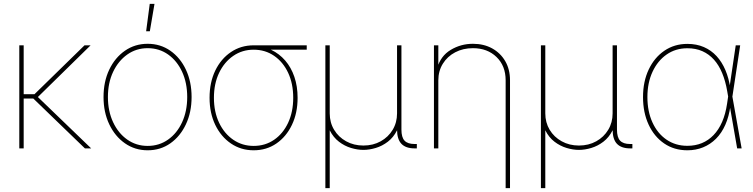

<svg xmlns="http://www.w3.org/2000/svg" viewBox="-20 -762 3868 986"><path d="M101.6 -529.3V0H79.1V-529.3ZM445.3 -529.3 166.5 -255.9H86.9V-278.3H157.2L414.1 -529.3ZM416 0 141.6 -265.1 168 -270 448.2 0Z M738.3 9.8Q672.9 9.8 621.6 -26.1Q570.3 -62 541 -123.8Q511.7 -185.5 511.7 -263.7Q511.7 -342.8 541 -404.3Q570.3 -465.8 621.6 -501.5Q672.9 -537.1 738.3 -537.1Q803.7 -537.1 854.7 -501.5Q905.8 -465.8 934.8 -404.1Q963.9 -342.3 963.9 -263.7Q963.9 -185.5 934.8 -123.8Q905.8 -62 855 -26.1Q804.2 9.8 738.3 9.8ZM738.3 -12.7Q797.4 -12.7 843.3 -45.2Q889.2 -77.6 915.3 -134.5Q941.4 -191.4 941.4 -263.7Q941.4 -336.4 915.3 -393.1Q889.2 -449.7 843.3 -482.2Q797.4 -514.6 738.3 -514.6Q679.7 -514.6 633.5 -481.9Q587.4 -449.2 560.8 -392.8Q534.2 -336.4 534.2 -263.7Q534.2 -191.4 560.8 -134.5Q587.4 -77.6 633.5 -45.2Q679.7 -12.7 738.3 -12.7ZM730.5 -601.6 749 -742.2H773.4L749.5 -601.6Z M1282.7 9.8Q1217.3 9.8 1166 -25.1Q1114.7 -60.1 1085.4 -120.8Q1056.2 -181.6 1056.2 -259.8Q1056.2 -338.9 1085.4 -399.4Q1114.7 -460 1166 -494.6Q1217.3 -529.3 1282.7 -529.3H1555.2V-506.8H1340.8H1282.7Q1224.1 -506.8 1178 -475.1Q1131.8 -443.4 1105.2 -387.9Q1078.6 -332.5 1078.6 -259.8Q1078.6 -187.5 1105.2 -131.6Q1131.8 -75.7 1178 -44.2Q1224.1 -12.7 1282.7 -12.7Q1341.8 -12.7 1387.7 -44.2Q1433.6 -75.7 1459.7 -131.6Q1485.8 -187.5 1485.8 -259.8Q1485.8 -332.5 1459.7 -388.2Q1433.6 -443.8 1387.7 -475.3Q1341.8 -506.8 1282.7 -506.8V-525.4Q1332 -525.4 1373 -505.9Q1414.1 -486.3 1444.6 -451.2Q1475.1 -416 1491.7 -367.4Q1508.3 -318.8 1508.3 -259.8Q1508.3 -181.6 1479.2 -120.8Q1450.2 -60.1 1399.4 -25.1Q1348.6 9.8 1282.7 9.8Z M1650.9 204.1V-529.3H1673.3V-179.7Q1673.3 -132.8 1695.8 -95.5Q1718.3 -58.1 1757.6 -36.4Q1796.9 -14.6 1846.2 -14.6Q1896 -14.6 1935.1 -36.4Q1974.1 -58.1 1996.6 -95.5Q2019 -132.8 2019 -179.7V-529.3H2041.5V-96.7Q2041.5 -56.6 2057.6 -39.6Q2073.7 -22.5 2108.9 -22.5H2120.6V0H2108.9Q2064 0 2041.5 -23.4Q2019 -46.9 2019 -96.7V-179.7H2036.6Q2036.6 -127.9 2018.6 -92Q2000.5 -56.2 1971.7 -34.2Q1942.9 -12.2 1909.7 -2.2Q1876.5 7.8 1846.2 7.8Q1815.9 7.8 1782.7 -2.2Q1749.5 -12.2 1720.7 -34.2Q1691.9 -56.2 1673.8 -92Q1655.8 -127.9 1655.8 -179.7H1673.3V204.1Z M2231 -349.6V0H2208.5V-529.3H2231V-412.1H2225.1Q2242.7 -474.6 2294.7 -505.9Q2346.7 -537.1 2408.7 -537.1Q2464.8 -537.1 2507.6 -513.4Q2550.3 -489.7 2574.7 -447.8Q2599.1 -405.8 2599.1 -349.6V204.1H2576.7V-349.6Q2576.7 -423.8 2529.8 -469.2Q2482.9 -514.6 2408.7 -514.6Q2357.9 -514.6 2317.6 -493.4Q2277.3 -472.2 2254.2 -434.8Q2231 -397.5 2231 -349.6Z M2757.8 204.1V-529.3H2780.3V-179.7Q2780.3 -132.8 2802.7 -95.5Q2825.2 -58.1 2864.5 -36.4Q2903.8 -14.6 2953.1 -14.6Q3002.9 -14.6 3042 -36.4Q3081.1 -58.1 3103.5 -95.5Q3126 -132.8 3126 -179.7V-529.3H3148.4V-96.7Q3148.4 -56.6 3164.6 -39.6Q3180.7 -22.5 3215.8 -22.5H3227.5V0H3215.8Q3170.9 0 3148.4 -23.4Q3126 -46.9 3126 -96.7V-179.7H3143.6Q3143.6 -127.9 3125.5 -92Q3107.4 -56.2 3078.6 -34.2Q3049.8 -12.2 3016.6 -2.2Q2983.4 7.8 2953.1 7.8Q2922.9 7.8 2889.6 -2.2Q2856.4 -12.2 2827.6 -34.2Q2798.8 -56.2 2780.8 -92Q2762.7 -127.9 2762.7 -179.7H2780.3V204.1Z M3509.8 9.8Q3441.9 9.8 3390.6 -25.4Q3339.4 -60.5 3310.8 -122.3Q3282.2 -184.1 3282.2 -263.7Q3282.2 -343.3 3311.3 -404.8Q3340.3 -466.3 3391.8 -501.5Q3443.4 -536.6 3509.8 -536.6Q3557.1 -536.6 3594.7 -520.3Q3632.3 -503.9 3659.9 -473.9Q3687.5 -443.8 3705.3 -401.9Q3723.1 -359.9 3730.5 -308.1H3736.3L3740.7 -268.1L3788.6 0H3765.6L3714.4 -294.4Q3705.6 -345.7 3688.7 -386.5Q3671.9 -427.2 3646.5 -455.6Q3621.1 -483.9 3587.4 -499Q3553.7 -514.2 3509.8 -514.2Q3449.7 -514.2 3403.6 -482.2Q3357.4 -450.2 3331.1 -393.6Q3304.7 -336.9 3304.7 -263.7Q3304.7 -189.9 3330.6 -133.3Q3356.4 -76.7 3402.8 -44.9Q3449.2 -13.2 3509.8 -13.2Q3550.8 -13.2 3584.5 -27.1Q3618.2 -41 3644.5 -68.4Q3670.9 -95.7 3688.5 -136.2Q3706.1 -176.8 3713.9 -230L3758.3 -529.3H3781.2L3740.7 -263.2L3736.8 -218.3H3731Q3723.6 -163.6 3704.8 -121.1Q3686 -78.6 3657 -49.6Q3627.9 -20.5 3590.8 -5.4Q3553.7 9.8 3509.8 9.8Z"/></svg>

Font: Inter 24pt Thin
Style: Regular
Weight: 250
Designer: Rasmus Andersson
Foundry: rsms
Version: Version 4.001;git-66647c0bb